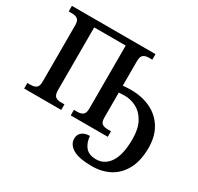

<svg xmlns="http://www.w3.org/2000/svg" viewBox="-195 -950 1483 1436"><g transform="rotate(30 546.5 -232.0)"><path d="M544 136Q544 102 568.5 81.5Q593 61 636 61Q641 120 671 155Q701 190 763 190Q836 190 880 123.5Q924 57 924 -79Q924 -166 893 -222.5Q862 -279 813.5 -304.5Q765 -330 711 -330Q695 -330 661 -328V-111Q661 -73 678 -60.5Q695 -48 726 -48H755V0H435V-48H464Q496 -48 513 -61.5Q530 -75 530 -116V-658H258V-116Q258 -75 275 -61.5Q292 -48 323 -48H353V0H33V-48H61Q93 -48 110 -61.5Q127 -75 127 -116V-602Q127 -640 109.5 -653Q92 -666 61 -666H33V-714H755V-666H726Q695 -666 678 -652.5Q661 -639 661 -598V-387Q690 -391 733 -391Q825 -391 899.5 -356Q974 -321 1017.5 -251Q1061 -181 1061 -80Q1061 30 1021.5 104Q982 178 914.5 214Q847 250 762 250Q648 250 596 218.5Q544 187 544 136Z"/></g></svg>

Font: Noto Serif SemiBold
Style: Regular
Weight: 600
Designer: Monotype Design Team
Foundry: Monotype Imaging Inc.
Version: Version 1.001